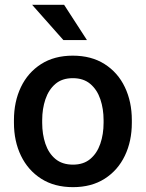

<svg xmlns="http://www.w3.org/2000/svg" viewBox="-20 -770 607 800"><path d="M38.1 -258.3V-269.5Q38.1 -346.2 67.1 -407Q96.2 -467.8 151.1 -502.9Q206.1 -538.1 283.2 -538.1Q360.8 -538.1 416 -502.9Q471.2 -467.8 500.2 -407Q529.3 -346.2 529.3 -269.5V-258.3Q529.3 -181.6 500.2 -121.1Q471.2 -60.5 416.3 -25.4Q361.3 9.8 284.2 9.8Q206.5 9.8 151.6 -25.4Q96.7 -60.5 67.4 -121.1Q38.1 -181.6 38.1 -258.3ZM155.8 -269.5V-258.3Q155.8 -210.4 169.2 -170.9Q182.6 -131.3 210.9 -107.7Q239.3 -84 284.2 -84Q328.1 -84 356.2 -107.7Q384.3 -131.3 397.9 -170.9Q411.6 -210.4 411.6 -258.3V-269.5Q411.6 -316.4 398.2 -356.2Q384.8 -396 356.4 -420.2Q328.1 -444.3 283.2 -444.3Q238.8 -444.3 210.7 -420.2Q182.6 -396 169.2 -356.2Q155.8 -316.4 155.8 -269.5ZM247.1 -750 342.3 -603H244.1L113.8 -750Z"/></svg>

Font: Vazirmatn UI Medium
Style: Regular
Weight: 500
Designer: Saber Rastikerdar
Foundry: Saber Rastikerdar
Version: Version 33.003